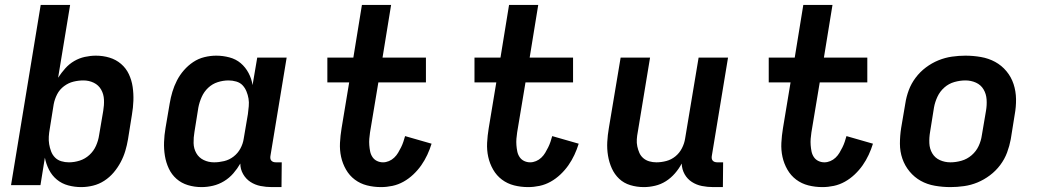

<svg xmlns="http://www.w3.org/2000/svg" viewBox="-20 -755 4240 783"><path d="M311 8Q284 8 258 1Q232 -6 212 -22.5Q192 -39 180 -62.5Q168 -86 163 -112L145 0H25L146 -735H266L217 -438Q230 -458 246 -476Q262 -494 282.5 -506Q303 -518 326 -523Q349 -528 371 -528Q400 -528 426.5 -520Q453 -512 473.5 -494.5Q494 -477 505.5 -452.5Q517 -428 521 -400.5Q525 -373 524 -344.5Q523 -316 518 -287L502 -187Q498 -163 491 -139.5Q484 -116 472 -93.5Q460 -71 443.5 -51.5Q427 -32 405.5 -18Q384 -4 359.5 2Q335 8 311 8ZM261 -93Q283 -93 305 -100Q327 -107 344.5 -123Q362 -139 371.5 -160.5Q381 -182 384 -203L401 -303Q405 -326 404 -348.5Q403 -371 392.5 -389.5Q382 -408 362.5 -417.5Q343 -427 320 -427Q300 -427 279.5 -422Q259 -417 241 -403.5Q223 -390 213 -370.5Q203 -351 199 -330L183 -230Q180 -214 179 -198Q178 -182 180.5 -167Q183 -152 188.5 -137.5Q194 -123 204.5 -112.5Q215 -102 230 -97.5Q245 -93 261 -93Z M802 8Q773 8 746.5 0Q720 -8 700 -25.5Q680 -43 668.5 -67.5Q657 -92 652.5 -119.5Q648 -147 649 -175.5Q650 -204 655 -233L672 -333Q676 -357 683 -380.5Q690 -404 701.5 -426.5Q713 -449 730 -468.5Q747 -488 768 -502Q789 -516 813.5 -522Q838 -528 862 -528Q889 -528 915.5 -521Q942 -514 961.5 -497.5Q981 -481 993.5 -457.5Q1006 -434 1010 -408L1029 -520H1149L1083 -120Q1082 -115 1082.5 -109.5Q1083 -104 1086.5 -100Q1090 -96 1095 -94.5Q1100 -93 1106 -93H1129L1128 8H1089Q1065 8 1042.5 3.5Q1020 -1 1001.5 -13Q983 -25 971.5 -45Q960 -65 960 -88Q948 -67 931.5 -48Q915 -29 893.5 -16Q872 -3 848.5 2.5Q825 8 802 8ZM853 -93Q873 -93 894 -98Q915 -103 932.5 -116.5Q950 -130 960.5 -149.5Q971 -169 974 -190L991 -290Q993 -306 994.5 -322Q996 -338 993.5 -353Q991 -368 985 -382.5Q979 -397 969 -407.5Q959 -418 943.5 -422.5Q928 -427 912 -427Q890 -427 868 -420Q846 -413 829 -397Q812 -381 802.5 -359.5Q793 -338 789 -317L773 -217Q769 -194 769.5 -171.5Q770 -149 780.5 -130.5Q791 -112 810.5 -102.5Q830 -93 853 -93Z M1534 8Q1504 8 1476.5 1Q1449 -6 1427 -22.5Q1405 -39 1391 -63.5Q1377 -88 1371 -115.5Q1365 -143 1366.5 -172.5Q1368 -202 1373 -232L1404 -419H1315V-520H1421L1456 -735H1575L1540 -520H1717V-419H1523L1489 -215Q1487 -202 1486 -189Q1485 -176 1486 -163Q1487 -150 1489.5 -137.5Q1492 -125 1499 -114.5Q1506 -104 1517.5 -98.5Q1529 -93 1542 -93Q1554 -93 1566 -98Q1578 -103 1587.5 -112Q1597 -121 1603.5 -132Q1610 -143 1615.5 -154Q1621 -165 1625 -177Q1629 -189 1632 -200L1740 -169Q1733 -146 1722.5 -123.5Q1712 -101 1698 -81Q1684 -61 1665.5 -43.5Q1647 -26 1625.5 -14Q1604 -2 1580.5 3Q1557 8 1534 8Z M2134 8Q2104 8 2076.5 1Q2049 -6 2027 -22.5Q2005 -39 1991 -63.5Q1977 -88 1971 -115.5Q1965 -143 1966.5 -172.5Q1968 -202 1973 -232L2004 -419H1915V-520H2021L2056 -735H2175L2140 -520H2317V-419H2123L2089 -215Q2087 -202 2086 -189Q2085 -176 2086 -163Q2087 -150 2089.5 -137.5Q2092 -125 2099 -114.5Q2106 -104 2117.5 -98.5Q2129 -93 2142 -93Q2154 -93 2166 -98Q2178 -103 2187.5 -112Q2197 -121 2203.5 -132Q2210 -143 2215.5 -154Q2221 -165 2225 -177Q2229 -189 2232 -200L2340 -169Q2333 -146 2322.5 -123.5Q2312 -101 2298 -81Q2284 -61 2265.5 -43.5Q2247 -26 2225.5 -14Q2204 -2 2180.5 3Q2157 8 2134 8Z M2606 8Q2577 8 2550.5 0Q2524 -8 2505 -26Q2486 -44 2475 -68.5Q2464 -93 2459.5 -120.5Q2455 -148 2456.5 -176Q2458 -204 2463 -233L2511 -520H2631L2581 -217Q2578 -202 2577 -187Q2576 -172 2579 -158Q2582 -144 2587.5 -131.5Q2593 -119 2603.5 -110Q2614 -101 2628 -97Q2642 -93 2657 -93Q2677 -93 2697.5 -98.5Q2718 -104 2734.5 -117.5Q2751 -131 2761 -150.5Q2771 -170 2774 -190L2829 -520H2949L2883 -120Q2882 -115 2882.5 -109.5Q2883 -104 2886.5 -100Q2890 -96 2895 -94.5Q2900 -93 2906 -93H2929L2928 8H2889Q2865 8 2842.5 3.5Q2820 -1 2801.5 -13Q2783 -25 2772 -44.5Q2761 -64 2760 -88Q2749 -67 2732.5 -48Q2716 -29 2695.5 -16Q2675 -3 2651.5 2.5Q2628 8 2606 8Z M3334 8Q3304 8 3276.5 1Q3249 -6 3227 -22.5Q3205 -39 3191 -63.5Q3177 -88 3171 -115.5Q3165 -143 3166.5 -172.5Q3168 -202 3173 -232L3204 -419H3115V-520H3221L3256 -735H3375L3340 -520H3517V-419H3323L3289 -215Q3287 -202 3286 -189Q3285 -176 3286 -163Q3287 -150 3289.5 -137.5Q3292 -125 3299 -114.5Q3306 -104 3317.5 -98.5Q3329 -93 3342 -93Q3354 -93 3366 -98Q3378 -103 3387.5 -112Q3397 -121 3403.5 -132Q3410 -143 3415.5 -154Q3421 -165 3425 -177Q3429 -189 3432 -200L3540 -169Q3533 -146 3522.5 -123.5Q3512 -101 3498 -81Q3484 -61 3465.5 -43.5Q3447 -26 3425.5 -14Q3404 -2 3380.5 3Q3357 8 3334 8Z M3856 8Q3824 8 3792.5 2.5Q3761 -3 3735 -17.5Q3709 -32 3689.5 -55.5Q3670 -79 3660 -108Q3650 -137 3650 -169Q3650 -201 3655 -233L3672 -333Q3676 -360 3686 -387Q3696 -414 3714 -438Q3732 -462 3756 -480Q3780 -498 3807 -509Q3834 -520 3862 -524Q3890 -528 3917 -528Q3949 -528 3980.5 -522.5Q4012 -517 4038.5 -502.5Q4065 -488 4084.5 -464.5Q4104 -441 4113.5 -412Q4123 -383 4123.5 -351Q4124 -319 4118 -287L4102 -187Q4097 -160 4087 -133Q4077 -106 4059 -82Q4041 -58 4017 -40Q3993 -22 3966.5 -11Q3940 0 3911.5 4Q3883 8 3856 8ZM3856 -93Q3878 -93 3901 -99.5Q3924 -106 3942.5 -122Q3961 -138 3971 -159.5Q3981 -181 3984 -203L4001 -303Q4005 -326 4003.5 -349Q4002 -372 3991 -390.5Q3980 -409 3960 -418Q3940 -427 3917 -427Q3895 -427 3872 -420.5Q3849 -414 3831 -398Q3813 -382 3803 -360.5Q3793 -339 3789 -317L3773 -217Q3769 -194 3770 -171Q3771 -148 3782 -129.5Q3793 -111 3813 -102Q3833 -93 3856 -93Z"/></svg>

Font: Iosevka Extended
Style: Bold Italic
Weight: 700
Width: 7
Italic angle: -9°
Monospace: yes
Designer: Belleve Invis
Foundry: Belleve Invis
Version: Version 32.5.0; ttfautohint (v1.8.4)